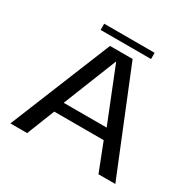

<svg xmlns="http://www.w3.org/2000/svg" viewBox="-168 -941 1113 1111"><g transform="rotate(30 388.5 -385.5)"><path d="M38 0H150L223.5 -186H554L626.5 0H739L464 -676.5H313ZM245.5 -257.5 388 -615H389.5L532.5 -257.5ZM219.5 -729.5H556.5V-771H219.5Z"/></g></svg>

Font: Anybody SemiExpanded
Style: Regular
Weight: 400
Width: 6
Designer: Tyler Finck
Foundry: Etcetera Type Company
Version: Version 1.113;gftools[0.9.25]